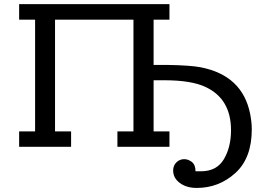

<svg xmlns="http://www.w3.org/2000/svg" viewBox="-20 -715 1278 935"><path d="M73.2 0V-75.2H150.9V-619.1H73.2V-694.8H805.2V-619.1H728V-398.9H793Q908.2 -397 958 -387.2Q1161.1 -347.2 1198.2 -160.2Q1206.1 -120.1 1206.1 -85Q1206.1 55.2 1126 127.7Q1045.9 200.2 938 200.2Q888.2 200.2 855.7 176Q823.2 151.9 823.2 115.2Q823.2 91.3 839.1 75.7Q855 60.1 877 60.1Q897 60.1 914.6 74Q932.1 87.9 932.1 119.1H959Q1035.2 119.1 1070.1 60.5Q1105 2 1105 -81.1Q1105 -232.9 981.9 -291Q913.1 -324.2 778.8 -324.2H728V-75.2H805.2V0H551.8V-75.2H629.9V-619.1H248V-75.2H326.2V0Z"/></svg>

Font: CMU Concrete
Style: Bold
Weight: 700
Version: Version 0.7.0